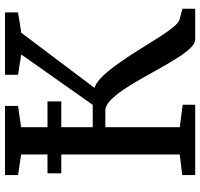

<svg xmlns="http://www.w3.org/2000/svg" viewBox="-36 -746 783 750"><g transform="rotate(-90 355.0 -371.5)"><path d="M52.5 -523.1V-577H333.5V-523.1ZM45.6 0V-50.7L126.1 -60.3V-680L45.6 -692V-743H315.8V-692L232.5 -680V-400.3H320L516.8 -679.6L437.3 -692V-743H681.1V-692L601.5 -679.3L386.4 -393.6Q404.5 -386.9 421.2 -371.7Q438 -356.5 454.5 -336.1Q471 -315.8 487.1 -292Q512.4 -256.4 536.4 -217.4Q560.5 -178.4 582.2 -144.2Q604 -110 622.3 -87.1Q640.7 -64.3 654.3 -60.8L695.4 -50V0H574.9Q559.7 0 541.8 -18.7Q523.8 -37.4 504.2 -68.2Q484.5 -99.1 463.9 -136.2Q443.3 -173.3 422.5 -209.7Q401.3 -247.2 379.7 -279.4Q358.1 -311.7 337.3 -331.3Q316.5 -351 297.5 -351H232.5V-60.3L320.3 -49V0Z"/></g></svg>

Font: Merriweather 7pt Light
Style: Regular
Weight: 300
Designer: Eben Sorkin
Foundry: Eben Sorkin
Version: Version 2.200;gftools[0.9.31]